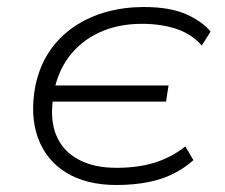

<svg xmlns="http://www.w3.org/2000/svg" viewBox="-20 -520 643 548"><path d="M312 8Q227 8 169.5 -27Q112 -62 88.5 -126Q65 -190 81 -275Q93 -332 121.5 -374Q150 -416 192.5 -444.5Q235 -473 285.5 -486.5Q336 -500 390 -500Q465 -500 511 -479.5Q557 -459 581 -430L556 -390Q527 -423 483.5 -437.5Q440 -452 385 -452Q317 -452 264 -427.5Q211 -403 178 -359.5Q145 -316 134 -258L126 -276H461L454 -230H117L132 -242Q122 -179 140.5 -134Q159 -89 203.5 -65Q248 -41 312 -41Q373 -41 420.5 -55.5Q468 -70 509 -102L532 -63Q508 -41 475.5 -24.5Q443 -8 402 0Q361 8 312 8Z"/></svg>

Font: Nunito Sans 7pt SemiExpanded ExtraLight
Style: Italic
Weight: 250
Width: 6
Italic angle: -9°
Designer: Vernon Adams
Foundry: Vernon Adams
Version: Version 3.101;gftools[0.9.27]